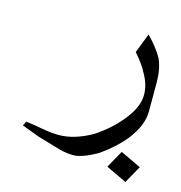

<svg xmlns="http://www.w3.org/2000/svg" viewBox="-83 -481 628 667"><g transform="rotate(15 230.5 -148.0)"><path d="M441.4 -148.4Q441.4 -97.7 398.4 -43Q363.3 0 312.5 35.2Q257.8 66.4 226.6 66.4Q195.3 66.4 160.2 54.7Q132.8 46.9 93.8 35.2Q62.5 23.4 31.2 11.7L39.1 -3.9Q70.3 0 101.6 5.9Q132.8 11.7 160.2 11.7Q214.8 11.7 277.3 -23.4Q332 -58.6 371.1 -107.4Q410.2 -156.2 410.2 -199.2Q410.2 -234.4 390.6 -269.5Q375 -300.8 343.8 -335.9L371.1 -406.2Q406.2 -371.1 425.8 -335.9Q441.4 -300.8 441.4 -253.9ZM460.9 46.9 425.8 109.4 351.6 74.2 386.7 11.7Z"/></g></svg>

Font: 和音 by 宁静之雨，公众号njzyshare
Style: Regular
Weight: 400
Designer: Steve Matteson
Foundry: Ascender Corporation
Version: Version 6.00;June 8, 2018;FontCreator 11.0.0.2388 32-bit